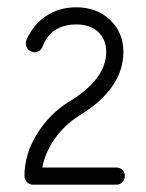

<svg xmlns="http://www.w3.org/2000/svg" viewBox="-20 -729 400 526"><path d="M71 -223Q61 -223 54 -230Q47 -237 47 -247Q47 -306 81 -361.5Q115 -417 170 -451Q271 -512 271 -587Q271 -621 249 -641.5Q227 -662 189 -662Q119 -662 96 -600Q92 -591 83 -587.5Q74 -584 66 -588Q57 -591 53 -600Q49 -609 52 -618Q70 -661 106 -685Q142 -709 189 -709Q245 -709 281.5 -674.5Q318 -640 318 -587Q318 -485 195 -411Q156 -386 129.5 -348Q103 -310 96 -270H299Q309 -270 315.5 -263.5Q322 -257 322 -247Q322 -237 315.5 -230Q309 -223 299 -223Z"/></svg>

Font: Kurewa Gothic CJK TC Regular
Style: Regular
Weight: 400
Designer: Max Yao
Foundry: Max-Everyday
Version: Version 1.071; ttfautohint (v1.8.3)